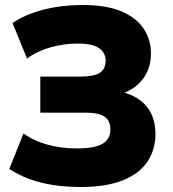

<svg xmlns="http://www.w3.org/2000/svg" viewBox="-20 -736 692 767"><path d="M303 11Q243 11 191.5 3Q140 -5 97 -21Q54 -37 17 -61L74 -203Q113 -174 168.5 -158.5Q224 -143 286 -143Q356 -143 388.5 -161Q421 -179 421 -220Q421 -254 397.5 -270Q374 -286 320 -286H141V-430H301Q355 -430 378.5 -445Q402 -460 402 -494Q402 -525 376 -543.5Q350 -562 289 -562Q235 -562 180.5 -546.5Q126 -531 88 -502L30 -644Q62 -666 104.5 -682Q147 -698 198.5 -707Q250 -716 312 -716Q404 -716 464 -691Q524 -666 553.5 -622Q583 -578 583 -523Q583 -465 553 -423.5Q523 -382 470 -363V-368Q534 -351 567.5 -308.5Q601 -266 601 -200Q601 -139 569.5 -91Q538 -43 471.5 -16Q405 11 303 11Z"/></svg>

Font: Nunito Sans 9pt Black
Style: Regular
Weight: 900
Version: Version 3.101;gftools[0.9.27]